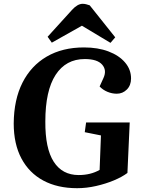

<svg xmlns="http://www.w3.org/2000/svg" viewBox="-20 -974 742 1008"><path d="M661 -331 649 -66Q621 -45 578 -27Q535 -9 484.5 2.5Q434 14 385 14Q282 14 207.5 -26Q133 -66 92.5 -142Q52 -218 52 -326Q53 -451 98 -540Q143 -629 225.5 -677Q308 -725 421 -725Q494 -725 549.5 -704Q605 -683 636.5 -646Q668 -609 668 -562Q668 -526 646 -504Q624 -482 593 -482Q568 -482 544 -492Q520 -502 503 -520L523 -564Q542 -605 516.5 -634.5Q491 -664 425 -664Q326 -664 272 -581Q218 -498 218 -336Q217 -195 262 -125Q307 -55 393 -55Q456 -55 503 -82L510 -263L425 -280L432 -331ZM585 -778 560 -749 410 -839 252 -750 230 -781 358 -922Q387 -954 414 -954Q424 -954 433 -951.5Q442 -949 451 -946Z"/></svg>

Font: Literata 36pt
Style: Bold Italic
Weight: 700
Italic angle: -2°
Designer: Latin by Veronika Burian and Jose Scaglione. Greek by Irene Vlachou. Cyrillic by Vera Evstafieva
Foundry: TypeTogether
Version: Version 3.002